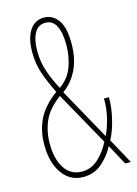

<svg xmlns="http://www.w3.org/2000/svg" viewBox="-113 -786 612 858"><g transform="rotate(-15 193.0 -357.0)"><path d="M177 -724Q217 -724 242 -689.5Q267 -655 267 -581Q267 -512 243 -461.5Q219 -411 175 -379L307 -141Q322 -170 333.5 -216.5Q345 -263 343 -305H366Q367 -260 354.5 -207Q342 -154 322 -117L386 0H360L309 -94Q287 -52 251 -21Q215 10 165 10Q104 10 68 -40.5Q32 -91 32 -173Q32 -240 58 -292Q84 -344 145 -389Q119 -441 103 -487.5Q87 -534 87 -587Q87 -652 111 -688Q135 -724 177 -724ZM177 -700Q144 -700 127 -669.5Q110 -639 110 -587Q110 -535 126.5 -488.5Q143 -442 165 -402Q209 -433 226 -480.5Q243 -528 243 -581Q243 -637 227 -668.5Q211 -700 177 -700ZM156 -367Q99 -325 78 -277Q57 -229 57 -173Q57 -100 85.5 -57.5Q114 -15 165 -15Q207 -15 239.5 -44Q272 -73 295 -118Z"/></g></svg>

Font: Noto Sans Lao UI ExtCond Thin
Style: Regular
Weight: 100
Width: 2
Designer: Monotype Design Team
Foundry: Monotype Imaging Inc.
Version: Version 2.000; ttfautohint (v1.8.4.7-5d5b)